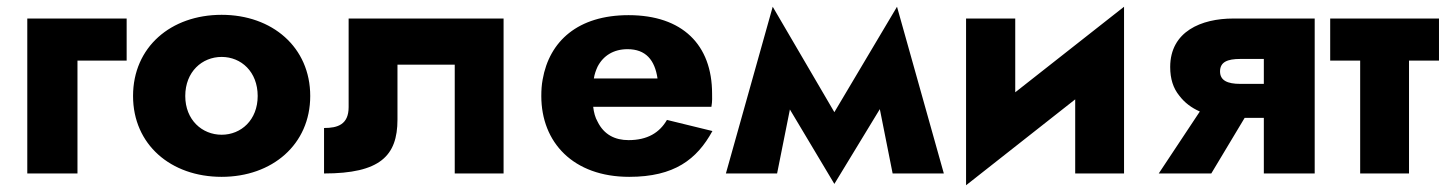

<svg xmlns="http://www.w3.org/2000/svg" viewBox="-20 -515 4297 570"><path d="M61 -460V0H210V-335H356V-460Z M375 -230C375 -86 487 10 638 10C788 10 901 -86 901 -230C901 -375 788 -471 638 -471C487 -471 375 -375 375 -230ZM530 -230C530 -302 580 -346 638 -346C696 -346 745 -302 745 -230C745 -159 696 -115 638 -115C580 -115 530 -159 530 -230Z M1475 -460H1015V-197C1015 -145 982 -135 942 -135V0C1108 0 1160 -52 1160 -160V-323H1330V0H1475Z M1960 -159C1938 -121 1902 -99 1846 -99C1806 -99 1773 -115 1754 -154C1747 -166 1743 -181 1741 -198H2092C2095 -214 2094 -229 2094 -237C2094 -382 2006 -470 1846 -470C1696 -470 1611 -393 1591 -279C1588 -263 1587 -247 1587 -230C1587 -92 1682 10 1848 10C1982 10 2049 -42 2095 -126ZM1743 -282C1745 -295 1749 -306 1754 -317C1771 -350 1802 -369 1843 -369C1897 -369 1924 -337 1932 -282Z M2630 0H2782L2643 -495L2457 -182L2274 -495L2135 0H2287L2325 -190L2457 31L2592 -191Z M2994 -460H2848V35L3172 -220V0H3317V-495L2994 -241Z M3576 0 3675 -165H3732V0H3883V-460H3641C3547 -460 3454 -422 3454 -316C3454 -281 3463 -253 3481 -231C3497 -210 3517 -195 3542 -184L3420 0ZM3732 -266H3662C3624 -266 3602 -276 3602 -303C3602 -331 3624 -340 3662 -340H3732Z M3929 -460V-335H4018V0H4163V-335H4252V-460Z"/></svg>

Font: Jost
Style: Bold
Weight: 700
Version: Version 3.710